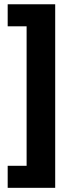

<svg xmlns="http://www.w3.org/2000/svg" viewBox="-20 -731 323 902"><path d="M239.3 151.4V-710.9H16.1V-607.4H105V47.9H16.1V151.4Z"/></svg>

Font: Roboto Flex Super Cond Bold
Style: Regular
Weight: 700
Width: 3
Designer: Berlow after Robertson
Foundry: Google
Version: Version 3.000